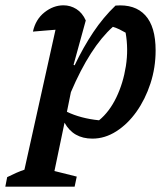

<svg xmlns="http://www.w3.org/2000/svg" viewBox="-84 -512 630 723"><path d="M-64 191 -57 155Q-19 136 8 127L125 -400Q102 -398 81.5 -396.5Q61 -395 40 -393Q50 -439 83.5 -465.5Q117 -492 155 -492Q181 -492 203.5 -478Q226 -464 239 -435L193 -268L197 -266Q230 -335 267.5 -391Q305 -447 351 -491Q424 -497 463 -454.5Q502 -412 502 -322Q502 -257 482.5 -197.5Q463 -138 430 -91.5Q397 -45 354 -17.5Q311 10 264 10Q192 10 159 -50L121 132L205 153L197 191ZM168 -91Q220 -66 289 -59Q328 -91 354 -145Q380 -199 390 -263Q400 -327 389 -389Q377 -396 365.5 -401.5Q354 -407 341 -411Q255 -334 183 -165Z"/></svg>

Font: Piazzolla SemiBold
Style: Italic
Weight: 600
Italic angle: -11.3°
Designer: Juan Pablo del Peral
Foundry: Huerta Tipografica
Version: Version 1.330